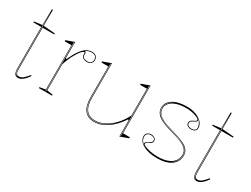

<svg xmlns="http://www.w3.org/2000/svg" viewBox="-55 -1175 2228 1702"><g transform="rotate(30 1059.0 -324.5)"><path d="M151 15Q126 15 115.5 -3Q105 -21 105 -61V-480H25V-490L106 -500L109 -664H119V-500L238 -490V-480H119V-61Q119 -28 126.5 -14Q134 0 151 0Q175 0 196.5 -19Q218 -38 240 -66L248 -60Q240 -48 229.5 -35Q219 -22 206 -10.5Q193 1 179 8Q165 15 151 15ZM151 7Q130 6 122 -10Q114 -26 114 -61V-640L110 -490V-61Q110 -50 110.5 -40Q111 -30 113 -21.5Q115 -13 119.5 -6.5Q124 0 131 3Q135 5 140 6Q145 7 151 7Z M358 0V-10L418 -20V-474H348V-485L432 -515V-352L440 -344Q457 -380 472.5 -407.5Q488 -435 503 -454Q529 -487 554.5 -501Q580 -515 608 -515Q626 -515 638.5 -508.5Q651 -502 658 -490Q665 -478 665 -461Q665 -449 659 -438Q653 -427 641 -420Q629 -413 610 -413Q594 -413 581 -418Q568 -423 560.5 -432.5Q553 -442 553 -453Q553 -457 553.5 -459.5Q554 -462 554 -465Q554 -468 554 -470Q554 -477 548 -477Q535 -477 518.5 -457.5Q502 -438 485 -408Q470 -383 456 -351.5Q442 -320 432 -287V-20L492 -10V0ZM427 -508 423 -506V-5H427ZM608 -508Q592 -508 577.5 -503.5Q563 -499 549 -490Q555 -486 558 -481Q561 -476 561 -470Q561 -468 561 -465Q561 -462 560.5 -459Q560 -456 560 -453Q560 -439 573.5 -429.5Q587 -420 610 -420Q636 -420 647 -432.5Q658 -445 658 -461Q658 -484 645 -496Q632 -508 608 -508Z M931 15Q863 15 829 -29Q795 -73 795 -162V-474H725V-485L809 -515V-162Q809 -80 839.5 -40Q870 0 931 0Q980 0 1029 -25.5Q1078 -51 1120 -96.5Q1162 -142 1190 -200V-474H1120V-485L1204 -515V-26H1274V-15L1190 15V-150L1182 -156Q1128 -74 1063 -29.5Q998 15 931 15ZM1199 -507 1195 -505V7L1199 5ZM804 -507 800 -505V-163Q800 -75 832.5 -33Q865 9 931 9Q977 9 1024.5 -13.5Q1072 -36 1119 -87Q1072 -39 1024 -17Q976 5 931 5Q867 5 835.5 -37Q804 -79 804 -163Z M1573 15Q1529 15 1492.5 7Q1456 -1 1429.5 -16Q1403 -31 1388.5 -51.5Q1374 -72 1374 -97Q1374 -111 1381.5 -121.5Q1389 -132 1401 -137.5Q1413 -143 1426 -143Q1439 -143 1451 -138.5Q1463 -134 1470.5 -126Q1478 -118 1478 -105Q1478 -93 1471 -83.5Q1464 -74 1451 -69Q1432 -61 1425 -55.5Q1418 -50 1418 -43Q1418 -34 1439.5 -24Q1461 -14 1496.5 -7Q1532 0 1573 0Q1631 0 1671.5 -15Q1712 -30 1734 -58Q1756 -86 1756 -125Q1756 -154 1738.5 -175.5Q1721 -197 1681 -215.5Q1641 -234 1571 -252Q1501 -271 1459.5 -292Q1418 -313 1400.5 -337.5Q1383 -362 1383 -392Q1383 -448 1435.5 -481.5Q1488 -515 1581 -515Q1630 -515 1670.5 -500Q1711 -485 1735.5 -459Q1760 -433 1760 -398Q1760 -384 1752.5 -375Q1745 -366 1733 -361.5Q1721 -357 1708 -357Q1698 -357 1689 -359.5Q1680 -362 1672.5 -366.5Q1665 -371 1660.5 -378.5Q1656 -386 1656 -395Q1656 -420 1688 -434Q1704 -441 1710 -446Q1716 -451 1716 -457Q1716 -464 1704 -471.5Q1692 -479 1672 -485.5Q1652 -492 1628.5 -496Q1605 -500 1581 -500Q1523 -500 1482 -486.5Q1441 -473 1419 -448.5Q1397 -424 1397 -392Q1397 -366 1413.5 -343Q1430 -320 1468.5 -301Q1507 -282 1573 -264Q1647 -244 1690 -224.5Q1733 -205 1751.5 -181.5Q1770 -158 1770 -125Q1770 -92 1756.5 -66Q1743 -40 1718 -22Q1693 -4 1656.5 5.5Q1620 15 1573 15ZM1446 -14Q1427 -24 1418.5 -30.5Q1410 -37 1410 -44Q1410 -52 1420 -59Q1430 -66 1443 -72Q1458 -79 1464.5 -87Q1471 -95 1471 -105Q1471 -121 1457.5 -128.5Q1444 -136 1426 -136Q1414 -136 1404 -131.5Q1394 -127 1387.5 -118Q1381 -109 1381 -97Q1381 -69 1397.5 -48.5Q1414 -28 1446 -14ZM1688 -14Q1713 -25 1730 -41Q1747 -57 1756 -78Q1765 -99 1765 -125Q1765 -156 1747 -178.5Q1729 -201 1687 -220.5Q1645 -240 1572 -260Q1521 -274 1486.5 -288.5Q1452 -303 1431.5 -319.5Q1411 -336 1401.5 -354Q1392 -372 1392 -392Q1392 -422 1411 -448Q1430 -474 1470 -490Q1428 -476 1408 -449.5Q1388 -423 1388 -392Q1388 -364 1405.5 -340.5Q1423 -317 1463 -296Q1503 -275 1572 -256Q1643 -237 1684.5 -218Q1726 -199 1743.5 -177Q1761 -155 1761 -125Q1761 -87 1742 -59Q1723 -31 1688 -14ZM1708 -364Q1720 -364 1730.5 -367.5Q1741 -371 1747 -378.5Q1753 -386 1753 -398Q1753 -410 1747.5 -426.5Q1742 -443 1728 -459.5Q1714 -476 1688 -486Q1708 -476 1716 -469.5Q1724 -463 1724 -456Q1724 -448 1714.5 -441Q1705 -434 1691 -428Q1676 -421 1669.5 -413.5Q1663 -406 1663 -395Q1663 -385 1669.5 -378Q1676 -371 1686 -367.5Q1696 -364 1708 -364Z M1981 15Q1956 15 1945.5 -3Q1935 -21 1935 -61V-480H1855V-490L1936 -500L1939 -664H1949V-500L2068 -490V-480H1949V-61Q1949 -28 1956.5 -14Q1964 0 1981 0Q2005 0 2026.5 -19Q2048 -38 2070 -66L2078 -60Q2070 -48 2059.5 -35Q2049 -22 2036 -10.5Q2023 1 2009 8Q1995 15 1981 15ZM1981 7Q1960 6 1952 -10Q1944 -26 1944 -61V-640L1940 -490V-61Q1940 -50 1940.5 -40Q1941 -30 1943 -21.5Q1945 -13 1949.5 -6.5Q1954 0 1961 3Q1965 5 1970 6Q1975 7 1981 7Z"/></g></svg>

Font: Kalnia Glaze Thin
Style: Regular
Weight: 100
Version: Version 1.110